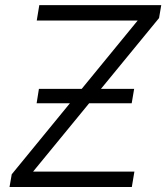

<svg xmlns="http://www.w3.org/2000/svg" viewBox="-20 -748 665 768"><path d="M18.1 0 26.9 -50.8 530.8 -666H127L137.2 -727.5H625L616.2 -675.8L112.3 -61.5H517.6L507.3 0ZM126.5 -335 135.7 -392.6H516.6L506.8 -335Z"/></svg>

Font: Inter 18pt Light
Style: Italic
Weight: 300
Italic angle: -9.3988°
Designer: Rasmus Andersson
Foundry: rsms
Version: Version 4.001;git-66647c0bb